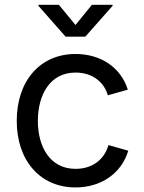

<svg xmlns="http://www.w3.org/2000/svg" viewBox="-20 -781 611 812"><path d="M299.3 11.7C406.2 11.7 493.2 -46.4 522.5 -143.6L438.5 -167.5C422.4 -108.4 372.6 -66.9 299.3 -66.9C190.4 -66.9 140.1 -162.1 140.1 -269.5C140.1 -378.4 190.4 -474.1 299.3 -474.1C371.1 -474.1 419.9 -434.1 436 -377.9L520.5 -401.9C490.7 -497.1 404.8 -552.7 299.3 -552.7C150.9 -552.7 50.8 -440.4 50.8 -269.5C50.8 -101.1 150.9 11.7 299.3 11.7ZM229 -760.7H142.6V-756.3L257.3 -626H340.8L456.1 -756.3V-760.7H368.7L299.3 -675.3Z"/></svg>

Font: Raveo
Style: Regular
Weight: 400
Designer: Jakub Foglar, Rasmus Andersson (Inter)
Foundry: Jakubfoglar.com
Version: Version 1.100;Glyphs 3.2.3 (3260)